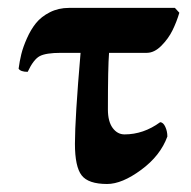

<svg xmlns="http://www.w3.org/2000/svg" viewBox="-20 -454 481 484"><path d="M183.1 -320.8H133.8Q95.7 -320.8 80.1 -312.5Q64.5 -304.2 49.8 -272.9Q32.2 -272.9 26.9 -280.8Q29.3 -299.3 33.7 -317.4Q38.1 -335.4 47.9 -357.4Q57.6 -379.4 70.8 -395.8Q84 -412.1 105.7 -423.1Q127.4 -434.1 153.8 -434.1H420.9L432.1 -421.9Q425.3 -398.9 415 -377.9Q404.8 -356.9 387 -338.9Q369.1 -320.8 350.1 -320.8H254.9Q252 -284.7 252 -178.2Q252 -147.9 263.9 -131.6Q275.9 -115.2 293.9 -115.2Q341.8 -115.2 383.8 -146Q391.6 -145.5 396.7 -134.3Q401.9 -123 401.9 -109.9Q384.3 -61.5 335.9 -25.9Q287.6 9.8 250 9.8Q202.6 9.8 185.8 -12Q168.9 -33.7 168.9 -91.8Q168.9 -154.8 183.1 -320.8Z"/></svg>

Font: Linux Libertine G
Style: Bold
Weight: 700
Designer: Philipp H. Poll
Foundry: Philipp H. Poll
Version: Version 5.0.3